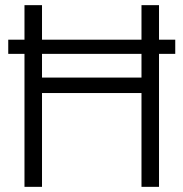

<svg xmlns="http://www.w3.org/2000/svg" viewBox="-20 -725 712 745"><path d="M529 0V-705H597V0ZM75 0V-705H143V0ZM127 -364V-424H545V-364ZM12 -516V-571H660V-516Z"/></svg>

Font: TikTok Sans Light
Style: Regular
Weight: 300
Version: Version 4.000